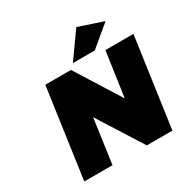

<svg xmlns="http://www.w3.org/2000/svg" viewBox="-202 -1120 1284 1304"><g transform="rotate(-30 440.0 -467.5)"><path d="M89.8 0 189 -701.2H390.1L609.9 -351.1L660.2 -701.2H879.9L780.8 0H580.1L359.9 -348.1L311 0ZM424.8 -734.9 566.9 -935.1 759.8 -871.1 596.2 -734.9Z"/></g></svg>

Font: Trueno UltraBlack
Style: Italic
Weight: 950
Designer: Julieta Ulanovsky
Foundry: Julieta Ulanovsky
Version: Version 3.001b | FøM Fix